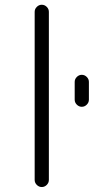

<svg xmlns="http://www.w3.org/2000/svg" viewBox="-20 -793 447 792"><path d="M288.1 -381.8V-455.1Q288.1 -466.8 296.9 -475.6Q305.7 -484.4 317.4 -484.4Q329.1 -484.4 337.9 -475.6Q346.7 -466.8 346.7 -455.1V-381.8Q346.7 -370.1 337.9 -361.3Q329.1 -352.5 317.4 -352.5Q305.7 -352.5 296.9 -361.3Q288.1 -370.1 288.1 -381.8ZM123 -50.8V-744.1Q123 -755.9 131.8 -764.6Q140.6 -773.4 152.3 -773.4Q164.1 -773.4 172.9 -764.6Q181.6 -755.9 181.6 -744.1V-50.8Q181.6 -39.1 172.9 -30.3Q164.1 -21.5 152.3 -21.5Q140.6 -21.5 131.8 -30.3Q123 -39.1 123 -50.8Z"/></svg>

Font: Gen Jyuu Gothic Light
Style: Regular
Weight: 200
Designer: [Source Han Sans]
Ryoko NISHIZUKA  (kana & ideographs); Paul D. Hunt (Latin, Greek & Cyrillic); Wenlong ZHANG  (bopomofo
Version: Version 1.002.20150607